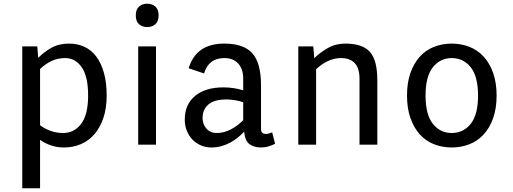

<svg xmlns="http://www.w3.org/2000/svg" viewBox="-20 -780 2767 1035"><path d="M100 -530H181L186 -468Q215 -498 255.5 -521.5Q296 -545 352 -545Q398 -545 435.5 -527.5Q473 -510 499.5 -474.5Q526 -439 540.5 -386.5Q555 -334 555 -265Q555 -196 537 -143.5Q519 -91 488 -55.5Q457 -20 415 -2.5Q373 15 325 15Q288 15 255.5 4Q223 -7 196 -26V235H100ZM331 -467Q291 -467 257.5 -451Q224 -435 196 -408V-105Q219 -87 251 -75Q283 -63 321 -63Q380 -63 417.5 -112.5Q455 -162 455 -265Q455 -368 420.5 -417.5Q386 -467 331 -467Z M821 0H725V-530H821ZM712 -697Q712 -729 729.5 -744.5Q747 -760 773 -760Q800 -760 817.5 -744.5Q835 -729 835 -697Q835 -665 817.5 -649.5Q800 -634 773 -634Q747 -634 729.5 -649.5Q712 -665 712 -697Z M1189 -467Q1105 -467 1080 -384L997 -412Q1037 -545 1189 -545Q1294 -545 1340.5 -492.5Q1387 -440 1387 -321V-85Q1387 -69 1394.5 -63.5Q1402 -58 1413 -58Q1421 -58 1430 -60.5Q1439 -63 1447 -67L1463 -5Q1447 3 1428 9Q1409 15 1386 15Q1350 15 1325.5 -2.5Q1301 -20 1296 -70Q1281 -54 1262 -38.5Q1243 -23 1220.5 -11Q1198 1 1172.5 8Q1147 15 1119 15Q1089 15 1062.5 3.5Q1036 -8 1017 -28Q998 -48 987 -75.5Q976 -103 976 -135Q976 -217 1031.5 -263Q1087 -309 1185 -309Q1212 -309 1239 -305Q1266 -301 1291 -293V-356Q1291 -408 1264 -437.5Q1237 -467 1189 -467ZM1148 -63Q1186 -63 1222.5 -81.5Q1259 -100 1291 -132V-229Q1270 -236 1246 -240Q1222 -244 1199 -244Q1174 -244 1151 -239Q1128 -234 1110.5 -222Q1093 -210 1082.5 -190.5Q1072 -171 1072 -143Q1072 -110 1093 -86.5Q1114 -63 1148 -63Z M1669 -530 1674 -466Q1705 -497 1747 -521Q1789 -545 1841 -545Q1888 -545 1921 -534Q1954 -523 1974.5 -499.5Q1995 -476 2004.5 -438Q2014 -400 2014 -346V0H1918V-356Q1918 -467 1817 -467Q1782 -467 1748 -451Q1714 -435 1684 -407V0H1588V-530Z M2174 -265Q2174 -334 2192.5 -386.5Q2211 -439 2243 -474.5Q2275 -510 2319.5 -527.5Q2364 -545 2415 -545Q2466 -545 2510.5 -527.5Q2555 -510 2587.5 -474.5Q2620 -439 2638.5 -386.5Q2657 -334 2657 -265Q2657 -196 2638.5 -143.5Q2620 -91 2587.5 -55.5Q2555 -20 2510.5 -2.5Q2466 15 2415 15Q2364 15 2319.5 -2.5Q2275 -20 2243 -55.5Q2211 -91 2192.5 -143.5Q2174 -196 2174 -265ZM2274 -265Q2274 -162 2313.5 -112.5Q2353 -63 2415 -63Q2478 -63 2517.5 -112.5Q2557 -162 2557 -265Q2557 -368 2517.5 -417.5Q2478 -467 2415 -467Q2353 -467 2313.5 -417.5Q2274 -368 2274 -265Z"/></svg>

Font: Orienta
Style: Regular
Weight: 400
Designer: Eduardo Rodriguez Tunni
Foundry: Eduardo Rodriguez Tunni
Version: Version 1.001